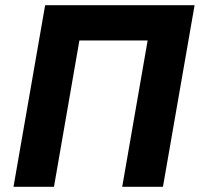

<svg xmlns="http://www.w3.org/2000/svg" viewBox="-20 -720 770 740"><path d="M32 0H188L286 -564H549L451 0H608L730 -700H154Z"/></svg>

Font: Fixel Display 20240404
Style: Bold Italic
Weight: 700
Italic angle: -10°
Designer: AlfaBravo + MacPaw
Foundry: Kyrylo Tkachov, Marchela Mozhyna, Serhii Makarenko, Maria Weinstein, Zakhar Kryvoshyya
Version: Version 1.211;Glyphs 3.2 (3225)